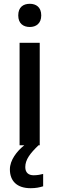

<svg xmlns="http://www.w3.org/2000/svg" viewBox="-20 -764 312 1010"><path d="M137 -744C103 -744 76 -727 76 -683C76 -640 103 -622 137 -622C169 -622 197 -640 197 -683C197 -727 169 -744 137 -744ZM113 115C113 76 138 43 183 0H189V-539H83V0H108C69 31 32 78 32 127C32 188 69 226 141 226C169 226 187 222 207 216V151C195 154 178 158 157 158C130 158 113 144 113 115Z"/></svg>

Font: Noto Sans Devanagari UI Medium
Style: Regular
Weight: 500
Designer: Jelle Bosma - Monotype Design Team
Foundry: Monotype Imaging Inc.
Version: Version 2.004